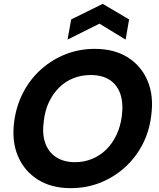

<svg xmlns="http://www.w3.org/2000/svg" viewBox="-20 -966 825 998"><path d="M348 12Q247 12 176.5 -32.5Q106 -77 73 -155Q40 -233 54 -336Q65 -417 101 -486Q137 -555 193.5 -605.5Q250 -656 321 -684Q392 -712 473 -712Q574 -712 644.5 -667.5Q715 -623 747.5 -545Q780 -467 766 -365Q756 -282 720 -213.5Q684 -145 627.5 -94.5Q571 -44 500 -16Q429 12 348 12ZM371 -123Q417 -123 458.5 -140Q500 -157 532 -188.5Q564 -220 585 -264Q606 -308 613 -361Q622 -428 606 -476Q590 -524 551 -550Q512 -576 451 -576Q403 -576 361.5 -559.5Q320 -543 288 -511.5Q256 -480 235 -436.5Q214 -393 208 -339Q198 -273 214.5 -224.5Q231 -176 271 -149.5Q311 -123 371 -123ZM331 -760 350 -865 514 -946 651 -865 633 -760 497 -843Z"/></svg>

Font: DM Sans 36pt Black
Style: Italic
Weight: 900
Italic angle: -10°
Designer: Colophon Foundry, Jonny Pinhorn
Foundry: Colophon Foundry
Version: Version 4.004;gftools[0.9.30]